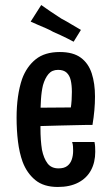

<svg xmlns="http://www.w3.org/2000/svg" viewBox="-20 -732 444 764"><path d="M210 12Q154 12 120.5 -15.5Q87 -43 70 -88Q57 -124 51.5 -169Q46 -214 46 -264Q46 -308 51.5 -347Q57 -386 68 -418Q86 -467 122 -496Q158 -525 218 -525Q271 -525 301.5 -502.5Q332 -480 345 -440Q358 -400 358 -348Q358 -321 355.5 -293Q353 -265 348 -235L261 -298Q264 -317 265 -334Q266 -351 266 -366Q266 -393 261.5 -412.5Q257 -432 245 -443Q233 -454 211 -454Q187 -454 173 -437.5Q159 -421 151 -393Q145 -368 143 -336Q141 -304 141 -270Q141 -245 141 -221Q141 -197 142.5 -176Q144 -155 147 -136Q154 -102 169 -82Q184 -62 213 -62Q235 -62 247.5 -71.5Q260 -81 265.5 -97Q271 -113 271 -132Q271 -140 270.5 -149Q270 -158 267 -167H356Q358 -157 358.5 -147.5Q359 -138 359 -128Q359 -86 342 -54.5Q325 -23 291.5 -5.5Q258 12 210 12ZM77 -227 75 -303 336 -305 348 -235Q348 -235 330 -235Q312 -235 283 -234Q254 -233 218 -232.5Q182 -232 145 -230.5Q108 -229 77 -227ZM273 -566Q260 -573 247 -579.5Q234 -586 220 -592.5Q206 -599 192 -605Q178 -613 163 -619.5Q148 -626 132.5 -632.5Q117 -639 102 -646L144 -712Q162 -699 183 -685Q204 -671 224 -658Q245 -647 264.5 -635Q284 -623 302 -613Z"/></svg>

Font: Truculenta SemiBold
Style: Regular
Weight: 600
Version: Version 1.002